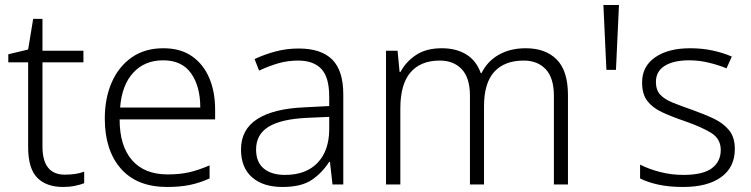

<svg xmlns="http://www.w3.org/2000/svg" viewBox="-20 -734 2990 764"><path d="M238 -39Q260 -39 280 -42Q300 -45 315 -51V-5Q300 1 278 5.5Q256 10 231 10Q164 10 128 -27Q92 -64 92 -148V-486H13V-518L92 -537L112 -659H149V-532H312V-486H149V-151Q149 -39 238 -39Z M630 -542Q698 -542 743.5 -510.5Q789 -479 812.5 -424Q836 -369 836 -298V-259H456Q456 -153 505.5 -96.5Q555 -40 647 -40Q696 -40 733 -48.5Q770 -57 814 -76V-24Q774 -6 735 2Q696 10 645 10Q525 10 461 -63Q397 -136 397 -262Q397 -343 424.5 -406Q452 -469 504 -505.5Q556 -542 630 -542ZM629 -494Q556 -494 510.5 -445Q465 -396 458 -306H777Q777 -390 740.5 -442Q704 -494 629 -494Z M1168 -541Q1258 -541 1302 -497Q1346 -453 1346 -358V0H1303L1293 -90H1290Q1261 -45 1219.5 -17.5Q1178 10 1104 10Q1027 10 983 -28.5Q939 -67 939 -139Q939 -219 1004 -260.5Q1069 -302 1193 -307L1290 -312V-349Q1290 -427 1258.5 -460Q1227 -493 1166 -493Q1125 -493 1087 -482Q1049 -471 1011 -453L993 -499Q1031 -517 1075.5 -529Q1120 -541 1168 -541ZM1200 -265Q1098 -260 1048.5 -229.5Q999 -199 999 -139Q999 -89 1029.5 -63.5Q1060 -38 1114 -38Q1197 -38 1243 -85.5Q1289 -133 1290 -217V-269Z M2072 -542Q2151 -542 2195.5 -497Q2240 -452 2240 -355V0H2184V-353Q2184 -424 2151.5 -458.5Q2119 -493 2064 -493Q1988 -493 1947 -448.5Q1906 -404 1906 -311V0H1850V-353Q1850 -424 1817.5 -458.5Q1785 -493 1730 -493Q1654 -493 1613.5 -446Q1573 -399 1573 -302V0H1516V-532H1562L1570 -448H1574Q1594 -487 1634.5 -514.5Q1675 -542 1738 -542Q1796 -542 1836 -517Q1876 -492 1893 -443H1896Q1919 -490 1964.5 -516Q2010 -542 2072 -542Z M2443 -714 2431 -456H2393L2381 -714Z M2904 -141Q2904 -69 2850 -29.5Q2796 10 2698 10Q2642 10 2599 0.5Q2556 -9 2527 -24V-79Q2562 -61 2607 -49.5Q2652 -38 2699 -38Q2777 -38 2812.5 -64.5Q2848 -91 2848 -137Q2848 -181 2811 -204.5Q2774 -228 2702 -253Q2652 -270 2614.5 -287.5Q2577 -305 2556 -332Q2535 -359 2535 -406Q2535 -470 2587 -506Q2639 -542 2726 -542Q2774 -542 2815.5 -533Q2857 -524 2892 -509L2871 -462Q2840 -475 2801 -484.5Q2762 -494 2723 -494Q2660 -494 2625 -472Q2590 -450 2590 -408Q2590 -376 2607 -357.5Q2624 -339 2656 -326Q2688 -313 2734 -297Q2782 -280 2820 -262Q2858 -244 2881 -216Q2904 -188 2904 -141Z"/></svg>

Font: Noto Sans Light
Style: Regular
Weight: 300
Designer: Monotype Design Team
Foundry: Monotype Imaging Inc.
Version: Version 2.007